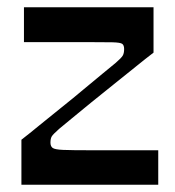

<svg xmlns="http://www.w3.org/2000/svg" viewBox="-20 -509 482 529"><path d="M39 0V-124Q61 -141 89.5 -164.5Q118 -188 149.5 -213Q181 -238 210 -262.5Q239 -287 262.5 -306Q286 -325 299 -336Q314 -349 318 -355.5Q322 -362 322 -374Q322 -384 317 -388Q312 -392 289 -392.5Q266 -393 214 -393Q185 -393 163.5 -393Q142 -393 115.5 -393Q89 -393 46 -393V-489H403V-364Q382 -348 353 -324.5Q324 -301 292 -275.5Q260 -250 230.5 -226Q201 -202 177.5 -182.5Q154 -163 143 -154Q126 -139 122.5 -133Q119 -127 119 -116Q119 -106 125 -101.5Q131 -97 154 -96Q177 -95 231 -95Q259 -95 284.5 -95Q310 -95 341.5 -95Q373 -95 416 -95V0Z"/></svg>

Font: Ojuju SemiBold
Style: Regular
Weight: 600
Designer: Chisaokwu Joboson, Mirko Velimirovic
Foundry: Udi Foundry
Version: Version 1.000